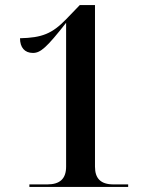

<svg xmlns="http://www.w3.org/2000/svg" viewBox="-20 -738 599 758"><path d="M96 0H486V-10H428C377 -10 355 -34 355 -80V-718H295L242 -663C186 -605 146 -589 59 -587C59 -551 77 -529 110 -529C140 -529 164 -550 241 -648V-80C241 -32 216 -10 167 -10H96Z"/></svg>

Font: Noto Serif Display Medium
Style: Regular
Weight: 500
Designer: Monotype Design Team
Foundry: Monotype Imaging Inc.
Version: Version 2.009